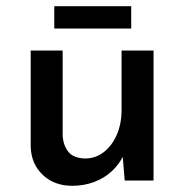

<svg xmlns="http://www.w3.org/2000/svg" viewBox="-20 -582 594 619"><path d="M213 17Q155 17 118 -18Q81 -53 79 -108V-419H182V-145Q184 -113 200.5 -92.5Q217 -72 254 -71Q288 -71 314.5 -91.5Q341 -112 356.5 -147.5Q372 -183 372 -229V-419H475V0H382L374 -97L378 -81Q365 -53 341 -30.5Q317 -8 284 4.5Q251 17 213 17ZM155 -562H403V-490H155Z"/></svg>

Font: Josefin Sans Thin Medium
Style: Regular
Weight: 500
Version: Version 2.000